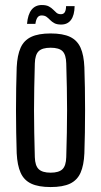

<svg xmlns="http://www.w3.org/2000/svg" viewBox="-20 -741 404 768"><path d="M182.5 7.2Q134 7.2 105 -6.4Q75.9 -20.1 62.6 -49.8Q49.2 -79.6 46.8 -127.8Q45.5 -166.7 44.8 -210.3Q44 -254 44 -299.3Q44 -344.6 44.7 -388.5Q45.4 -432.4 46.8 -472Q49.2 -520.4 62.5 -550.1Q75.8 -579.8 104.9 -593.5Q133.9 -607.2 182.5 -607.2Q231.5 -607.2 260.3 -593.5Q289 -579.7 302.3 -550Q315.5 -520.3 317.5 -472Q318.9 -433.1 319.6 -389.4Q320.3 -345.7 320.3 -300.6Q320.3 -255.5 319.6 -211.5Q318.9 -167.5 317.5 -127.8Q315.5 -80.2 302.3 -50.2Q289 -20.3 260.3 -6.5Q231.5 7.2 182.5 7.2ZM182.5 -50.3Q215.5 -50.3 229.8 -64.2Q244.1 -78 245 -112.5Q246.4 -164.4 247.4 -210.2Q248.3 -256 248.3 -300.1Q248.3 -344.2 247.4 -390Q246.4 -435.8 245 -487.3Q244.1 -522.1 230.2 -536.1Q216.3 -550.1 182.5 -550.1Q148.8 -550.1 134.6 -536.1Q120.3 -522.1 119.3 -487.3Q117.9 -435.8 117 -389.9Q116.1 -344.1 116.1 -299.9Q116.1 -255.6 117 -209.8Q117.9 -163.9 119.3 -112.5Q120.3 -78 135 -64.2Q149.6 -50.3 182.5 -50.3ZM244.3 -716.6H278.5Q277.9 -680.2 264.1 -661.5Q250.4 -642.8 224.6 -642.8Q207.4 -642.8 197.5 -648.3Q187.5 -653.7 180.5 -661Q173.5 -668.3 166 -673.8Q158.4 -679.2 146.3 -679.2Q135.4 -679.2 129.5 -670.4Q123.7 -661.6 121.6 -645.4H88.1Q91.3 -683.3 106.3 -702.1Q121.4 -720.9 147.3 -720.9Q165.1 -720.9 175.4 -715.3Q185.7 -709.8 192.6 -702.6Q199.5 -695.4 206.1 -689.8Q212.7 -684.2 223.8 -684.2Q234.4 -684.2 239.3 -692.5Q244.1 -700.8 244.3 -716.6Z"/></svg>

Font: Big Shoulders Thin
Style: Regular
Weight: 100
Designer: Patric King
Foundry: XO Type Co
Version: Version 2.002